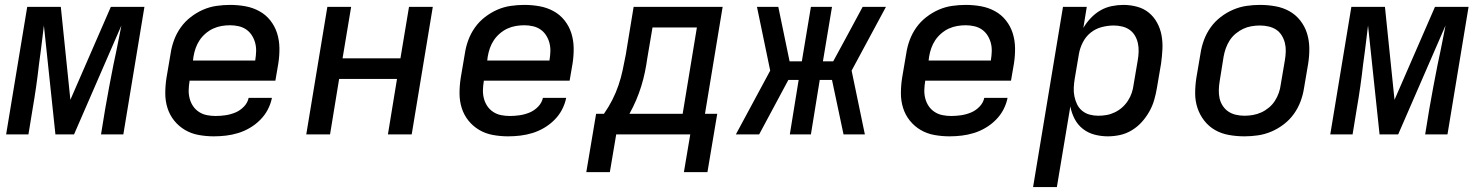

<svg xmlns="http://www.w3.org/2000/svg" viewBox="-20 -548 6040 783"><path d="M5 0 91 -520H228L267 -141L432 -520H569L483 0H392L409 -104Q417 -150 425.5 -195.5Q434 -241 443 -286L454 -338Q459 -364 464.5 -390.5Q470 -417 475 -444L282 0H206L159 -444Q156 -417 152.5 -390.5Q149 -364 146 -338L139 -286Q134 -241 127.5 -195.5Q121 -150 113 -104L96 0Z M852 8Q821 8 790.5 2.5Q760 -3 734.5 -18Q709 -33 690.5 -56Q672 -79 663 -107.5Q654 -136 654 -167.5Q654 -199 659 -231L676 -331Q680 -358 690 -385Q700 -412 717 -436Q734 -460 758 -478.5Q782 -497 808.5 -508.5Q835 -520 863 -524Q891 -528 918 -528Q950 -528 980.5 -522.5Q1011 -517 1037.5 -502.5Q1064 -488 1082.5 -464.5Q1101 -441 1110 -412.5Q1119 -384 1119.5 -352.5Q1120 -321 1115 -289L1103 -219H753V-217Q750 -199 749.5 -181Q749 -163 753.5 -146Q758 -129 767.5 -115Q777 -101 791.5 -91.5Q806 -82 823.5 -78.5Q841 -75 859 -75Q879 -75 899.5 -78Q920 -81 939.5 -89Q959 -97 974.5 -113Q990 -129 994 -149H1089Q1084 -124 1072 -101Q1060 -78 1041 -59Q1022 -40 999 -26.5Q976 -13 951.5 -5.5Q927 2 902 5Q877 8 852 8ZM767 -301H1021V-303Q1024 -321 1024.5 -339Q1025 -357 1020.5 -373.5Q1016 -390 1007 -404Q998 -418 984.5 -427.5Q971 -437 953.5 -441Q936 -445 918 -445Q901 -445 883.5 -442Q866 -439 849.5 -431.5Q833 -424 818.5 -411.5Q804 -399 794 -384Q784 -369 778 -352Q772 -335 769 -317Z M1229 0 1315 -520H1412L1377 -310H1613L1648 -520H1745L1659 0H1562L1599 -226H1363L1326 0Z M2052 8Q2021 8 1990.5 2.5Q1960 -3 1934.5 -18Q1909 -33 1890.5 -56Q1872 -79 1863 -107.5Q1854 -136 1854 -167.5Q1854 -199 1859 -231L1876 -331Q1880 -358 1890 -385Q1900 -412 1917 -436Q1934 -460 1958 -478.5Q1982 -497 2008.5 -508.5Q2035 -520 2063 -524Q2091 -528 2118 -528Q2150 -528 2180.5 -522.5Q2211 -517 2237.5 -502.5Q2264 -488 2282.5 -464.5Q2301 -441 2310 -412.5Q2319 -384 2319.5 -352.5Q2320 -321 2315 -289L2303 -219H1953V-217Q1950 -199 1949.5 -181Q1949 -163 1953.5 -146Q1958 -129 1967.5 -115Q1977 -101 1991.5 -91.5Q2006 -82 2023.5 -78.5Q2041 -75 2059 -75Q2079 -75 2099.5 -78Q2120 -81 2139.5 -89Q2159 -97 2174.5 -113Q2190 -129 2194 -149H2289Q2284 -124 2272 -101Q2260 -78 2241 -59Q2222 -40 2199 -26.5Q2176 -13 2151.5 -5.5Q2127 2 2102 5Q2077 8 2052 8ZM1967 -301H2221V-303Q2224 -321 2224.5 -339Q2225 -357 2220.5 -373.5Q2216 -390 2207 -404Q2198 -418 2184.5 -427.5Q2171 -437 2153.5 -441Q2136 -445 2118 -445Q2101 -445 2083.5 -442Q2066 -439 2049.5 -431.5Q2033 -424 2018.5 -411.5Q2004 -399 1994 -384Q1984 -369 1978 -352Q1972 -335 1969 -317Z M2865 154H2769L2795 0H2493L2467 154H2371L2411 -84H2443Q2462 -111 2477 -140.5Q2492 -170 2502.5 -201Q2513 -232 2519.5 -263Q2526 -294 2532 -325L2564 -520H2927L2855 -84H2905ZM2547 -84H2764L2822 -436H2641L2620 -312Q2616 -283 2610 -254Q2604 -225 2595 -196Q2586 -167 2574 -139Q2562 -111 2547 -84Z M3076 0H2981L3121 -260L3067 -520H3154L3200 -298H3250L3287 -520H3373L3336 -298H3378L3428 -390L3498 -520H3593L3453 -260L3507 0H3420L3373 -222H3323L3287 0H3201L3237 -222H3195Z M3852 8Q3821 8 3790.5 2.5Q3760 -3 3734.5 -18Q3709 -33 3690.5 -56Q3672 -79 3663 -107.5Q3654 -136 3654 -167.5Q3654 -199 3659 -231L3676 -331Q3680 -358 3690 -385Q3700 -412 3717 -436Q3734 -460 3758 -478.5Q3782 -497 3808.5 -508.5Q3835 -520 3863 -524Q3891 -528 3918 -528Q3950 -528 3980.5 -522.5Q4011 -517 4037.5 -502.5Q4064 -488 4082.5 -464.5Q4101 -441 4110 -412.5Q4119 -384 4119.5 -352.5Q4120 -321 4115 -289L4103 -219H3753V-217Q3750 -199 3749.5 -181Q3749 -163 3753.5 -146Q3758 -129 3767.5 -115Q3777 -101 3791.5 -91.5Q3806 -82 3823.5 -78.5Q3841 -75 3859 -75Q3879 -75 3899.5 -78Q3920 -81 3939.5 -89Q3959 -97 3974.5 -113Q3990 -129 3994 -149H4089Q4084 -124 4072 -101Q4060 -78 4041 -59Q4022 -40 3999 -26.5Q3976 -13 3951.5 -5.5Q3927 2 3902 5Q3877 8 3852 8ZM3767 -301H4021V-303Q4024 -321 4024.5 -339Q4025 -357 4020.5 -373.5Q4016 -390 4007 -404Q3998 -418 3984.5 -427.5Q3971 -437 3953.5 -441Q3936 -445 3918 -445Q3901 -445 3883.5 -442Q3866 -439 3849.5 -431.5Q3833 -424 3818.5 -411.5Q3804 -399 3794 -384Q3784 -369 3778 -352Q3772 -335 3769 -317Z M4193 215 4315 -520H4412L4398 -434Q4410 -455 4428 -474Q4446 -493 4467.5 -505.5Q4489 -518 4513.5 -523Q4538 -528 4561 -528Q4590 -528 4617.5 -520.5Q4645 -513 4665.5 -496Q4686 -479 4699 -455Q4712 -431 4717 -403.5Q4722 -376 4720.5 -347Q4719 -318 4715 -289L4698 -189Q4694 -165 4687 -140.5Q4680 -116 4667 -93Q4654 -70 4636.5 -50.5Q4619 -31 4596 -17Q4573 -3 4548 2.5Q4523 8 4498 8Q4470 8 4443.5 1Q4417 -6 4396 -22.5Q4375 -39 4362.5 -63Q4350 -87 4345 -114L4290 215ZM4459 -76Q4476 -76 4493 -79Q4510 -82 4526.5 -90Q4543 -98 4556.5 -110Q4570 -122 4580 -137.5Q4590 -153 4595.5 -169.5Q4601 -186 4603 -203L4620 -303Q4623 -320 4623.5 -337.5Q4624 -355 4620.5 -371.5Q4617 -388 4608.5 -402.5Q4600 -417 4586.5 -426.5Q4573 -436 4556 -440Q4539 -444 4522 -444Q4498 -444 4473 -437.5Q4448 -431 4428 -415Q4408 -399 4396 -375.5Q4384 -352 4380 -328L4363 -228Q4360 -210 4359 -191.5Q4358 -173 4361.5 -155.5Q4365 -138 4372.5 -122.5Q4380 -107 4393.5 -96Q4407 -85 4424 -80.5Q4441 -76 4459 -76Z M5055 8Q5023 8 4992 2.5Q4961 -3 4935.5 -17.5Q4910 -32 4891.5 -55.5Q4873 -79 4863.5 -107.5Q4854 -136 4854 -167.5Q4854 -199 4859 -231L4876 -331Q4880 -358 4890 -385Q4900 -412 4917 -436Q4934 -460 4958 -478.5Q4982 -497 5009 -508.5Q5036 -520 5063.5 -524Q5091 -528 5118 -528Q5150 -528 5181 -522.5Q5212 -517 5238 -502.5Q5264 -488 5282.5 -464.5Q5301 -441 5310 -412.5Q5319 -384 5319.5 -352.5Q5320 -321 5315 -289L5298 -189Q5294 -162 5284 -135Q5274 -108 5257 -84Q5240 -60 5216 -41.5Q5192 -23 5165 -11.5Q5138 0 5110 4Q5082 8 5055 8ZM5055 -76Q5072 -76 5089.5 -79Q5107 -82 5123.5 -89.5Q5140 -97 5154.5 -109Q5169 -121 5179 -136.5Q5189 -152 5195 -169Q5201 -186 5203 -203L5220 -303Q5223 -321 5223.5 -338.5Q5224 -356 5220 -372.5Q5216 -389 5207 -403.5Q5198 -418 5184.5 -427Q5171 -436 5153.5 -440Q5136 -444 5118 -444Q5101 -444 5083.5 -441Q5066 -438 5050 -430.5Q5034 -423 5019.5 -411Q5005 -399 4995 -383.5Q4985 -368 4979 -351Q4973 -334 4970 -317L4954 -217Q4951 -199 4950.5 -181.5Q4950 -164 4953.5 -147.5Q4957 -131 4966.5 -116.5Q4976 -102 4989.5 -93Q5003 -84 5020 -80Q5037 -76 5055 -76Z M5405 0 5491 -520H5628L5667 -141L5832 -520H5969L5883 0H5792L5809 -104Q5817 -150 5825.5 -195.5Q5834 -241 5843 -286L5854 -338Q5859 -364 5864.5 -390.5Q5870 -417 5875 -444L5682 0H5606L5559 -444Q5556 -417 5552.5 -390.5Q5549 -364 5546 -338L5539 -286Q5534 -241 5527.5 -195.5Q5521 -150 5513 -104L5496 0Z"/></svg>

Font: Iosevka Md Ex Obl
Style: Regular
Weight: 500
Width: 7
Italic angle: -9°
Monospace: yes
Designer: Belleve Invis
Foundry: Belleve Invis
Version: Version 32.5.0; ttfautohint (v1.8.4)